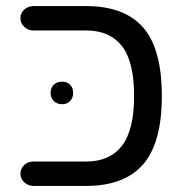

<svg xmlns="http://www.w3.org/2000/svg" viewBox="-20 -610 612 630"><path d="M90 0Q72 0 59.5 -12Q47 -24 47 -40Q47 -57 59.5 -68.5Q72 -80 90 -80H263Q340 -80 380 -131.5Q420 -183 420 -295Q420 -408 380 -459Q340 -510 263 -510H90Q72 -510 59.5 -522Q47 -534 47 -550Q47 -567 59.5 -578.5Q72 -590 90 -590H263Q388 -590 449.5 -520Q511 -450 511 -295Q511 -141 449.5 -70.5Q388 0 263 0ZM184 -268Q167 -268 156.5 -278.5Q146 -289 146 -305Q146 -322 156.5 -332Q167 -342 184 -342Q200 -342 210 -332Q220 -322 220 -305Q220 -289 210 -278.5Q200 -268 184 -268Z"/></svg>

Font: Varela Round
Style: Regular
Weight: 400
Designer: Joe Prince, Avraham Cornfeld
Foundry: Joe Prince, Avraham Cornfeld
Version: Version 3.010; ttfautohint (v1.8.4.7-5d5b)